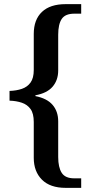

<svg xmlns="http://www.w3.org/2000/svg" viewBox="-20 -780 497 927"><path d="M297 127Q222 127 182.5 87.5Q143 48 143 -18V-191Q143 -232 127.5 -253.5Q112 -275 85.5 -284Q59 -293 26 -294V-341Q59 -342 85.5 -351Q112 -360 127.5 -381.5Q143 -403 143 -442V-616Q143 -685 182.5 -722.5Q222 -760 297 -760H372V-714H339Q295 -714 278 -688.5Q261 -663 261 -612V-440Q261 -393 234 -361.5Q207 -330 151 -320V-316Q207 -305 234 -273.5Q261 -242 261 -194V-22Q261 28 278 54.5Q295 81 338 81H372V127Z"/></svg>

Font: Noto Serif Khojki SemiBold
Style: Regular
Weight: 600
Version: Version 2.003